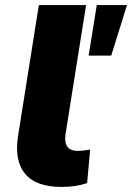

<svg xmlns="http://www.w3.org/2000/svg" viewBox="-20 -725 520 756"><path d="M222 11Q122 11 79 -40.5Q36 -92 51 -189L133 -705H319L238 -197Q235 -175 239 -160.5Q243 -146 254.5 -138.5Q266 -131 285 -131Q298 -131 310 -132.5Q322 -134 335 -136L323 -4Q298 4 274.5 7.5Q251 11 222 11ZM329 -506 361 -705H480L418 -506Z"/></svg>

Font: Nunito Sans 9pt Black
Style: Italic
Weight: 900
Italic angle: -9°
Version: Version 3.101;gftools[0.9.27]